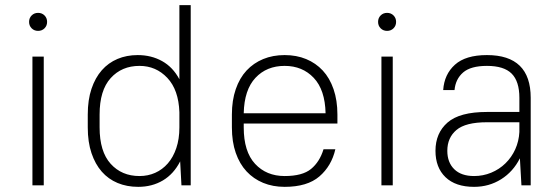

<svg xmlns="http://www.w3.org/2000/svg" viewBox="-20 -720 2172 746"><path d="M106 -500H150V0H106ZM128 -600Q113 -600 103 -610Q93 -620 93 -635Q93 -650 103 -660Q113 -670 128 -670Q143 -670 153 -660Q163 -650 163 -635Q163 -620 153 -610Q143 -600 128 -600Z M517 6Q473 6 437 -9Q401 -24 375.5 -53Q350 -82 335.5 -125Q321 -168 321 -225V-275Q321 -332 335.5 -375Q350 -418 375.5 -447Q401 -476 436.5 -491Q472 -506 515 -506Q568 -506 610 -482.5Q652 -459 677 -412V-700H721V0H685L680 -93Q655 -44 613 -19Q571 6 517 6ZM522 -36Q555 -36 583 -48.5Q611 -61 632 -85Q653 -109 665 -144.5Q677 -180 677 -225V-284Q674 -371 630 -417.5Q586 -464 522 -464Q453 -464 410 -416.5Q367 -369 367 -275V-225Q367 -131 410 -83.5Q453 -36 522 -36Z M1086 6Q1040 6 1002.5 -9.5Q965 -25 938 -54Q911 -83 896 -126Q881 -169 881 -225V-275Q881 -330 896 -373.5Q911 -417 938 -446Q965 -475 1002.5 -490.5Q1040 -506 1086 -506Q1132 -506 1169.5 -490.5Q1207 -475 1234 -446Q1261 -417 1276 -373.5Q1291 -330 1291 -275V-240H927V-225Q927 -131 971 -83.5Q1015 -36 1086 -36Q1155 -36 1188.5 -63.5Q1222 -91 1237 -140H1283Q1268 -75 1221 -34.5Q1174 6 1086 6ZM1086 -464Q1016 -464 972.5 -417.5Q929 -371 927 -280H1245Q1243 -371 1199 -417.5Q1155 -464 1086 -464Z M1462 -500H1506V0H1462ZM1484 -600Q1469 -600 1459 -610Q1449 -620 1449 -635Q1449 -650 1459 -660Q1469 -670 1484 -670Q1499 -670 1509 -660Q1519 -650 1519 -635Q1519 -620 1509 -610Q1499 -600 1484 -600Z M1822 6Q1750 6 1711 -31.5Q1672 -69 1672 -134Q1672 -203 1719 -244Q1766 -285 1872 -285H1998V-340Q1998 -404 1968 -434Q1938 -464 1872 -464Q1809 -464 1779.5 -438.5Q1750 -413 1746 -370H1702Q1706 -431 1747.5 -468.5Q1789 -506 1872 -506Q2042 -506 2042 -340V0H2006L2000 -105Q1974 -53 1927 -23.5Q1880 6 1822 6ZM1822 -36Q1857 -36 1888.5 -49Q1920 -62 1944 -85.5Q1968 -109 1982 -140Q1996 -171 1998 -207V-245H1872Q1789 -245 1753.5 -215Q1718 -185 1718 -134Q1718 -89 1745 -62.5Q1772 -36 1822 -36Z"/></svg>

Font: Retni Sans Light
Style: Regular
Weight: 300
Designer: Vitaly Kuzmin
Foundry: ParaType Ltd.
Version: Version 1.00;March 2, 2019;FontCreator 11.5.0.2425 64-bit; t